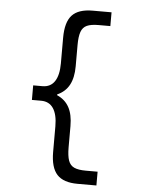

<svg xmlns="http://www.w3.org/2000/svg" viewBox="-59 -816 718 972"><g transform="rotate(5 300.0 -330.0)"><path d="M372 110Q300 110 267.5 74.5Q235 39 235 -40V-170Q235 -230 214 -261.5Q193 -293 152 -293H105V-367H152Q193 -367 214 -398.5Q235 -430 235 -490V-620Q235 -700 267.5 -735Q300 -770 372 -770H468V-700H408Q370 -700 349 -690.5Q328 -681 319.5 -657Q311 -633 311 -590V-482Q311 -424 291 -387Q271 -350 230 -332V-328Q271 -310 291 -273.5Q311 -237 311 -178V-70Q311 -27 319.5 -3Q328 21 349 30.5Q370 40 408 40H468V110Z"/></g></svg>

Font: M PLUS Code Latin Expanded
Style: Regular
Weight: 400
Width: 7
Designer: Coji Morishita
Foundry: UNDERFOREST DESIGN
Version: Version 1.002; ttfautohint (v1.8.3)